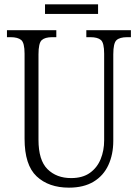

<svg xmlns="http://www.w3.org/2000/svg" viewBox="-20 -853 634 883"><path d="M297 10Q204 10 148.5 -42Q93 -94 93 -215V-606Q93 -656 77.5 -669Q62 -682 29 -682H12V-714H239V-682H220Q187 -682 172 -668.5Q157 -655 157 -603V-210Q157 -116 198.5 -75Q240 -34 307 -34Q360 -34 393.5 -58Q427 -82 443 -121.5Q459 -161 459 -207V-606Q459 -656 444 -669Q429 -682 396 -682H377V-714H582V-682H565Q531 -682 516 -668.5Q501 -655 501 -603V-205Q501 -143 478.5 -94Q456 -45 410.5 -17.5Q365 10 297 10ZM187 -789V-833H431V-789Z"/></svg>

Font: Noto Serif Condensed Light
Style: Regular
Weight: 300
Width: 3
Designer: Monotype Design Team
Foundry: Monotype Imaging Inc.
Version: Version 2.013